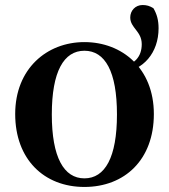

<svg xmlns="http://www.w3.org/2000/svg" viewBox="-20 -717 663 753"><path d="M311 16.2C468.7 16.2 583.4 -90.2 583.4 -269.8C583.4 -449.1 459 -551.9 311 -551.9C163.7 -551.9 39.6 -447.6 39.6 -269.8C39.6 -92.4 152.5 16.2 311 16.2ZM311 -17.5C230.3 -17.5 183.2 -100.3 183.2 -268.1C183.2 -436.6 230.3 -518 311 -518C392.2 -518 438.7 -436.6 438.7 -268.1C438.7 -100.3 392.2 -17.5 311 -17.5ZM452.4 -432.3C542.6 -439.3 601.9 -511 601.9 -605.9C601.9 -637.7 595.3 -661.7 581.6 -684.9C566.8 -693.8 555.4 -697.3 539.1 -697.3C510.9 -697.3 490.8 -675.3 490.8 -648.6C490.8 -607 535.9 -595.1 535.9 -543.6C535.9 -494.3 507.1 -462.3 452.4 -454.8Z"/></svg>

Font: Source Han Serif TW VF
Style: Regular
Weight: 250
Designer: Ryoko NISHIZUKA 西塚涼子 (kana & ideographs); Frank Grießhammer (Latin, Greek & Cyrillic); Wenlong ZHANG 张文龙 (bopomofo); San
Foundry: Adobe
Version: Version 2.002;hotconv 1.1.0;makeotfexe 2.6.0